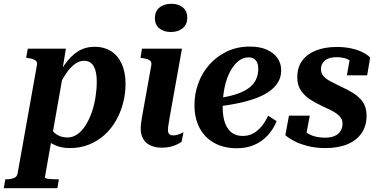

<svg xmlns="http://www.w3.org/2000/svg" viewBox="-86 -771 1997 1014"><path d="M-66 223 -58 176H-56Q-30 176 -13 169.5Q4 163 7 145L109 -427Q112 -439 107 -446Q102 -453 91 -457.5Q80 -462 63 -464L52 -466L61 -514H262L240 -380L249 -391L151 166Q151 169 157.5 171Q164 173 174 174Q184 175 194.5 175.5Q205 176 212 176H225L217 223ZM110 -98 164 -139Q171 -109 185.5 -88Q200 -67 221.5 -56Q243 -45 270 -45Q299 -45 323.5 -62.5Q348 -80 367 -110.5Q386 -141 399 -179Q412 -217 418.5 -258.5Q425 -300 425 -339Q425 -376 417.5 -400.5Q410 -425 395.5 -437.5Q381 -450 359 -450Q332 -450 308 -432Q284 -414 261 -379.5Q238 -345 213 -295L192 -317Q223 -383 255 -429Q287 -475 325.5 -499.5Q364 -524 415 -524Q463 -524 499.5 -501.5Q536 -479 556.5 -434.5Q577 -390 577 -327Q577 -276 564 -226.5Q551 -177 526.5 -134Q502 -91 466 -58.5Q430 -26 384 -7.5Q338 11 283 11Q240 11 206.5 -3.5Q173 -18 149 -42.5Q125 -67 110 -98Z M657 -93Q657 -104 658.5 -116Q660 -128 662.5 -144Q665 -160 669 -181L713 -426Q715 -439 710.5 -446Q706 -453 695 -457.5Q684 -462 667 -464L656 -466L664 -514H875L810 -151Q808 -135 805.5 -122.5Q803 -110 802 -100.5Q801 -91 801 -83Q801 -69 808.5 -62.5Q816 -56 830 -56Q840 -56 850.5 -59Q861 -62 869.5 -66Q878 -70 883 -73L873 -22Q863 -15 847.5 -7.5Q832 0 812 4.5Q792 9 769 9Q736 9 710.5 -2Q685 -13 671 -36Q657 -59 657 -93ZM732 -675Q732 -711 756 -731Q780 -751 819 -751Q857 -751 880 -731.5Q903 -712 903 -678Q903 -642 879 -622Q855 -602 816 -602Q778 -602 755 -621.5Q732 -641 732 -675Z M1165 12Q1097 12 1046.5 -15.5Q996 -43 968.5 -94.5Q941 -146 941 -216Q941 -275 961 -330.5Q981 -386 1019.5 -429.5Q1058 -473 1112 -499Q1166 -525 1233 -525Q1287 -525 1323.5 -508.5Q1360 -492 1379.5 -464Q1399 -436 1399 -400Q1399 -358 1375 -325.5Q1351 -293 1305 -269.5Q1259 -246 1192.5 -230.5Q1126 -215 1041 -206L1048 -250Q1111 -258 1155 -271.5Q1199 -285 1226 -304.5Q1253 -324 1265.5 -350Q1278 -376 1278 -408Q1278 -426 1272.5 -439.5Q1267 -453 1255.5 -460.5Q1244 -468 1226 -468Q1197 -468 1172 -447.5Q1147 -427 1128.5 -391.5Q1110 -356 1100 -308.5Q1090 -261 1090 -206Q1090 -155 1102.5 -121Q1115 -87 1138.5 -70Q1162 -53 1195 -53Q1228 -53 1252.5 -67Q1277 -81 1296.5 -105Q1316 -129 1330 -160L1375 -131Q1357 -87 1327 -55Q1297 -23 1256.5 -5.5Q1216 12 1165 12Z M1633 11Q1582 11 1540.5 0.5Q1499 -10 1469 -25.5Q1439 -41 1421 -57L1440 -160H1550L1528 -43Q1516 -48 1510 -57Q1504 -66 1503 -77Q1502 -88 1505 -98Q1517 -82 1535 -69.5Q1553 -57 1577 -50.5Q1601 -44 1632 -44Q1661 -44 1681.5 -53Q1702 -62 1712.5 -79Q1723 -96 1723 -118Q1723 -135 1715 -147.5Q1707 -160 1692.5 -170.5Q1678 -181 1659.5 -190Q1641 -199 1619 -209Q1587 -224 1556 -243Q1525 -262 1504.5 -291Q1484 -320 1484 -364Q1484 -415 1510 -450.5Q1536 -486 1583 -504.5Q1630 -523 1693 -523Q1734 -523 1768.5 -515.5Q1803 -508 1829 -495Q1855 -482 1869 -467L1853 -373H1746L1764 -474Q1771 -472 1778.5 -463Q1786 -454 1790 -442.5Q1794 -431 1789 -420Q1780 -437 1766 -448Q1752 -459 1733.5 -464Q1715 -469 1692 -469Q1651 -469 1630 -451.5Q1609 -434 1609 -405Q1609 -384 1623 -368.5Q1637 -353 1661 -340.5Q1685 -328 1714 -314Q1747 -299 1778.5 -280Q1810 -261 1830 -232.5Q1850 -204 1850 -160Q1850 -107 1824 -68.5Q1798 -30 1749.5 -9.5Q1701 11 1633 11Z"/></svg>

Font: Roboto Serif 72pt SemiCondensed SemiBold
Style: Italic
Weight: 600
Width: 4
Italic angle: -10°
Designer: Greg Gazdowicz
Foundry: Commercial Type
Version: Version 1.008